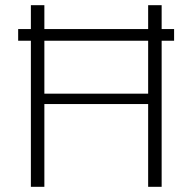

<svg xmlns="http://www.w3.org/2000/svg" viewBox="-20 -720 741 740"><path d="M603 0H551V-319H151V0H99V-700H151V-359H551V-700H603ZM651 -563H50V-608H651Z"/></svg>

Font: Kulim Park ExtraLight
Style: Regular
Weight: 275
Designer: Noponies / Dale Sattler
Foundry: Noponies
Version: Version 1.000; ttfautohint (v1.8.3)